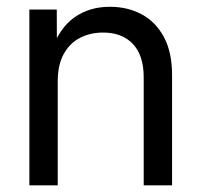

<svg xmlns="http://www.w3.org/2000/svg" viewBox="-20 -558 606 578"><path d="M153.8 -313V0H68.4V-529.3H150.9L151.4 -400.9H132.8Q158.2 -473.1 203.6 -505.4Q249 -537.6 310.5 -537.6Q364.3 -537.6 406.5 -514.9Q448.7 -492.2 473.4 -446.5Q498 -400.9 498 -332V0H412.6V-325.7Q412.6 -390.6 380.4 -425.3Q348.1 -460 290 -460Q252 -460 220.9 -444.1Q189.9 -428.2 171.9 -395.5Q153.8 -362.8 153.8 -313Z"/></svg>

Font: Inter 24pt
Style: Regular
Weight: 400
Designer: Rasmus Andersson
Foundry: rsms
Version: Version 4.001;git-66647c0bb